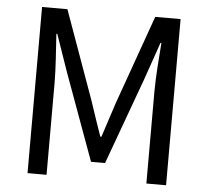

<svg xmlns="http://www.w3.org/2000/svg" viewBox="-52 -790 916 845"><g transform="rotate(5 406.0 -367.0)"><path d="M100 0H184V-406C184 -469 177 -558 173 -622H177L235 -455L374 -74H436L575 -455L633 -622H637C632 -558 625 -469 625 -406V0H712V-734H600L460 -341C443 -290 427 -239 410 -188H405C387 -239 370 -290 353 -341L212 -734H100Z"/></g></svg>

Font: Source Han Sans TC
Style: Regular
Weight: 400
Designer: Ryoko NISHIZUKA 西塚涼子 (kana, bopomofo & ideographs); Paul D. Hunt (Latin, Greek & Cyrillic); Sandoll Communications 산돌커뮤니
Foundry: Adobe
Version: Version 2.002;hotconv 1.0.116;makeotfexe 2.5.65601